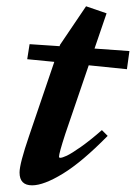

<svg xmlns="http://www.w3.org/2000/svg" viewBox="-20 -567 424 599"><path d="M80.1 11.2Q41 11.2 41 -28.8Q41 -56.2 70.8 -143.1L149.4 -374L64.9 -382.3L72.3 -429.2L166 -422.9L167 -426.8L248.5 -547.4L312.5 -525.4L274.9 -415.5L383.8 -407.7L376 -351.1L256.8 -363.3L183.6 -148.9Q164.1 -88.9 164.1 -78.1Q164.1 -74.7 168 -74.7Q174.3 -74.7 188.5 -81.3Q202.6 -87.9 232.2 -108.6Q261.7 -129.4 297.9 -161.1L315.9 -143.1Q236.3 -62 176.5 -25.4Q116.7 11.2 80.1 11.2Z"/></svg>

Font: Elstob 10pt
Style: Bold Italic
Weight: 700
Italic angle: -20°
Designer: Peter S. Baker
Version: Version 1.015